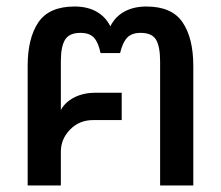

<svg xmlns="http://www.w3.org/2000/svg" viewBox="-20 -570 679 590"><path d="M65 -367Q65 -453 98 -501.5Q131 -550 209 -550Q249 -550 277 -534Q305 -518 319 -489Q334 -519 362.5 -534.5Q391 -550 430 -550Q508 -550 541 -501.5Q574 -453 574 -367V0H472V-381Q472 -427 459.5 -448Q447 -469 412 -469Q385 -469 371 -454.5Q357 -440 349 -407H289Q282 -440 268.5 -454.5Q255 -469 227 -469Q193 -469 180 -448Q167 -427 167 -382V-232Q180 -256 208 -270.5Q236 -285 274 -285H354V-201H266Q224 -201 195.5 -172Q167 -143 167 -104V0H65Z"/></svg>

Font: Prompt
Style: Regular
Weight: 400
Designer: Katatrad Team
Foundry: CadsonDemak
Version: Version 1.001